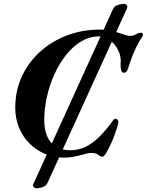

<svg xmlns="http://www.w3.org/2000/svg" viewBox="-20 -821 777 1017"><path d="M178.3 176.2Q167 177.4 161.3 172.3Q155.6 167.1 153.8 159.7Q153.8 159.7 155.4 155.7Q156.9 151.7 160.5 145.2L577.8 -771.3Q585.1 -787.8 601.1 -793.6Q617.1 -799.4 635 -800.8Q649.8 -801.1 655.3 -786.7Q655.3 -785.7 653.1 -779.8Q651 -773.8 651 -772.8L233.1 144.5Q225.8 161.6 211.5 167.8Q197.3 174.1 178.3 176.2ZM316.9 14Q264.4 14 217.9 -6Q171.5 -25.9 135.9 -61.5Q100.4 -97 80.6 -145.3Q60.8 -193.5 60.8 -250.7Q60.8 -340.7 95.7 -416Q130.7 -491.4 192.2 -546.9Q253.7 -602.5 334.6 -633.3Q415.5 -664.2 508 -664.2Q541.7 -664.2 568.8 -658Q595.9 -651.9 617.3 -644.4Q636.3 -638.4 647.9 -634.6Q659.4 -630.8 671 -630.8Q677.7 -630.8 683.5 -632.1Q689.3 -633.4 696.1 -637.2Q703.8 -641.6 711 -644.6Q718.2 -647.5 724.9 -647.5Q734.7 -647.5 736.8 -641.1Q739 -634.6 732.7 -624.9Q720.1 -608.3 705.2 -578.3Q690.4 -548.4 678.1 -516.1Q665.8 -483.8 658.3 -458.3Q655.7 -448.8 650.5 -442.3Q645.3 -435.8 635.4 -435.8Q625.6 -435.8 621.7 -449.3Q617.8 -462.7 618.8 -483.2Q621.3 -505.3 615.7 -528Q610.1 -550.7 597.2 -570.2Q581 -595.5 557.2 -611.9Q533.4 -628.3 505.8 -628.3Q454.6 -628.3 409.6 -601.3Q364.6 -574.3 329 -528.8Q293.4 -483.3 267.5 -425.9Q241.5 -368.5 228 -306.4Q214.4 -244.2 214.4 -186.1Q214.4 -144.8 224.1 -114.4Q233.8 -84.1 252.1 -64Q270.3 -43.9 296 -34.6Q321.7 -25.2 353.7 -25.2Q394.9 -25.2 431.4 -42.5Q467.9 -59.8 501.4 -91.9Q534.9 -123.9 566.3 -166.1Q573.8 -176.5 579.2 -184.1Q584.6 -191.6 591.8 -191.6Q599.3 -191.6 604 -184.2Q608.6 -176.7 606.2 -165.9Q600.4 -144.1 589.8 -114.1Q579.2 -84 566.2 -56.2Q553.2 -28.4 541.7 -9.7Q530.2 9 523.5 9Q514.6 9 509.6 5.5Q504.6 2 498.8 -2Q493.1 -6 485.2 -8.5Q477.2 -11 463 -11Q451.9 -11 438.6 -7.6Q425.4 -4.2 408.9 0.8Q391.4 5 368.4 9.5Q345.3 14 316.9 14Z"/></svg>

Font: EB Garamond
Style: Italic
Weight: 400
Italic angle: -17.2°
Designer: Georg Duffner and Octavio Pardo
Foundry: Georg Duffner
Version: Version 1.001